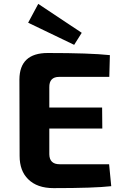

<svg xmlns="http://www.w3.org/2000/svg" viewBox="-20 -966 612 989"><path d="M125 -849 177 -946 401 -797 362 -735ZM285 -570Q233 -570 234 -516V-412H506L507 -304H234V-171Q235 -120 287 -120H542L553 -7Q467 3 256 3Q171 3 125 -43Q81 -86 81 -163L80 -557Q81 -693 226 -693Q444 -693 546 -682L543 -570Z"/></svg>

Font: Taylor Sans Bold LRS
Style: Bold
Weight: 700
Italic angle: -8°
Designer: Natanael Gama
Version: Version 1.001 September 8, 2015